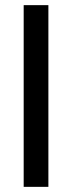

<svg xmlns="http://www.w3.org/2000/svg" viewBox="-20 -726 280 746"><path d="M72 -706H168V0H72Z"/></svg>

Font: Lineal Thin
Style: Regular
Weight: 200
Designer: Created by Frank Adebiaye with contributions from Anton Moglia & Ariel Martín Pérez
Created by Frank ADEBIAYE with FontF
Foundry: Velvetyne Type Foundry
Version: Version 2.000;Glyphs 3.2 (3227)